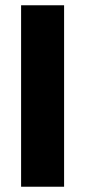

<svg xmlns="http://www.w3.org/2000/svg" viewBox="-20 -708 324 728"><path d="M60 0V-688H223V0Z"/></svg>

Font: Saira Semi Condensed
Style: Bold
Weight: 700
Width: 4
Designer: Hector Gatti with collaboration of the Omnibus-Type team
Foundry: Omnibus-Type
Version: Version 1.001; ttfautohint (v1.8)